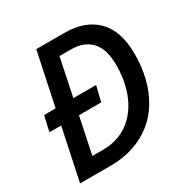

<svg xmlns="http://www.w3.org/2000/svg" viewBox="-163 -853 964 992"><g transform="rotate(-30 319.0 -357.0)"><path d="M360 -399 338 -308H29L50 -399ZM34 0 185 -714H353Q476 -714 544.5 -645Q613 -576 613 -438Q613 -361 596 -294Q579 -227 546.5 -173Q514 -119 465.5 -80.5Q417 -42 354.5 -21Q292 0 216 0ZM223 -91Q278 -91 322 -108.5Q366 -126 399.5 -157.5Q433 -189 456 -232Q479 -275 490.5 -327Q502 -379 502 -435Q502 -534 458.5 -578.5Q415 -623 341 -623H271L160 -91Z"/></g></svg>

Font: Noto Sans Display Medium
Style: Italic
Weight: 500
Italic angle: -12°
Designer: Monotype Design Team
Foundry: Monotype Imaging Inc.
Version: Version 2.003